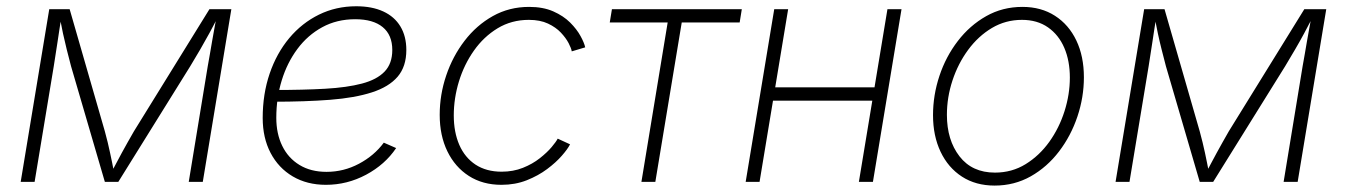

<svg xmlns="http://www.w3.org/2000/svg" viewBox="-20 -575 4258 607"><path d="M45.4 0 135.7 -545.9H200.2L311.5 -159.7Q316.4 -141.6 320.6 -124.5Q324.7 -107.4 328.1 -91.3Q331.5 -75.2 334.7 -59.8Q337.9 -44.4 340.8 -28.8H331.5Q340.3 -44.9 348.4 -60.5Q356.4 -76.2 365.2 -92Q374 -107.9 383.5 -125Q393.1 -142.1 403.3 -159.7L642.1 -545.9H711.4L621.1 0H576.7L636.7 -365.2Q640.1 -384.3 643.6 -404.1Q647 -423.8 650.4 -443.8Q653.8 -463.9 657.5 -483.6Q661.1 -503.4 664.6 -522.5H669.4Q655.3 -494.6 641.6 -469.5Q627.9 -444.3 613.3 -419.2Q598.6 -394 581.5 -365.7L354 0H311.5L204.6 -365.7Q197.3 -394 190.9 -418.9Q184.6 -443.8 179.2 -469Q173.8 -494.1 168.5 -522.5H174.3Q170.9 -502.4 168 -482.9Q165 -463.4 162.1 -443.8Q159.2 -424.3 156 -404.5Q152.8 -384.8 149.9 -365.2L89.4 0Z M1010.3 9.3Q950.7 9.3 905.5 -17.3Q860.4 -43.9 835.4 -91.6Q810.5 -139.2 810.5 -202.1Q810.5 -277.8 832.5 -342.3Q854.5 -406.7 894.5 -454.6Q934.6 -502.4 988.5 -528.8Q1042.5 -555.2 1106 -555.2Q1156.2 -555.2 1191.7 -538.8Q1227.1 -522.5 1245.8 -491.5Q1264.6 -460.4 1264.6 -417Q1264.6 -364.7 1237.1 -332.5Q1209.5 -300.3 1155.8 -283Q1102.1 -265.6 1023.7 -259.5Q945.3 -253.4 843.8 -253.4L847.7 -290.5Q938 -290.5 1007.6 -294.4Q1077.1 -298.3 1124.3 -310.8Q1171.4 -323.2 1195.8 -348.6Q1220.2 -374 1220.2 -417Q1220.2 -464.4 1189.9 -489.3Q1159.7 -514.2 1103 -514.2Q1044.9 -514.2 998.8 -489Q952.6 -463.9 920.2 -420.2Q887.7 -376.5 870.6 -320.6Q853.5 -264.6 853.5 -202.6Q853.5 -152.3 872.3 -113.8Q891.1 -75.2 926.8 -53.5Q962.4 -31.7 1012.2 -31.7Q1066.9 -31.7 1115 -57.4Q1163.1 -83 1193.4 -124L1232.4 -106.9Q1197.3 -54.7 1137.5 -22.7Q1077.6 9.3 1010.3 9.3Z M1565.4 9.3Q1505.9 9.3 1462.2 -18.8Q1418.5 -46.9 1394.3 -96.7Q1370.1 -146.5 1370.1 -211.9Q1370.1 -275.4 1390.6 -336.2Q1411.1 -397 1448.7 -446Q1486.3 -495.1 1538.1 -524.2Q1589.8 -553.2 1652.8 -553.2Q1696.8 -553.2 1729 -539.1Q1761.2 -524.9 1782.5 -503.7Q1803.7 -482.4 1815.4 -460.9Q1827.1 -439.5 1830.1 -425.3L1787.6 -412.6Q1786.1 -422.4 1777.6 -438.7Q1769 -455.1 1753.2 -471.9Q1737.3 -488.8 1712.4 -500.5Q1687.5 -512.2 1651.9 -512.2Q1597.2 -512.2 1553.2 -485.6Q1509.3 -459 1478.3 -415Q1447.3 -371.1 1430.9 -317.6Q1414.6 -264.2 1414.6 -210Q1414.6 -157.2 1432.1 -116.9Q1449.7 -76.7 1483.6 -54.4Q1517.6 -32.2 1565.9 -32.2Q1602.5 -32.2 1633.1 -44.4Q1663.6 -56.6 1686.5 -74.7Q1709.5 -92.8 1723.9 -109.9Q1738.3 -127 1743.2 -136.7L1782.2 -118.7Q1774.9 -104 1756.3 -82.8Q1737.8 -61.5 1709.7 -40.5Q1681.6 -19.5 1645.3 -5.1Q1608.9 9.3 1565.4 9.3Z M2007.8 0 2090.8 -503.9H1907.7L1914.6 -545.9H2325.2L2318.4 -503.9H2135.3L2051.8 0Z M2758.8 -298.8 2752 -256.8H2411.6L2418.9 -298.8ZM2471.7 -545.9 2381.3 0H2337.4L2427.7 -545.9ZM2830.1 -545.9 2739.7 0H2695.3L2785.6 -545.9Z M3124.5 11.7Q3064.9 11.7 3021.2 -16.6Q2977.5 -44.9 2953.6 -95.2Q2929.7 -145.5 2929.7 -210.9Q2929.7 -274.4 2950 -335.2Q2970.2 -396 3008.1 -445.3Q3045.9 -494.6 3097.7 -523.9Q3149.4 -553.2 3212.4 -553.2Q3271.5 -553.2 3315.2 -525.1Q3358.9 -497.1 3382.8 -447Q3406.7 -397 3406.7 -330.6Q3406.7 -267.6 3386.2 -206.5Q3365.7 -145.5 3328.1 -96.2Q3290.5 -46.9 3238.8 -17.6Q3187 11.7 3124.5 11.7ZM3125.5 -29.3Q3179.2 -29.3 3222.7 -56.2Q3266.1 -83 3297.4 -126.7Q3328.6 -170.4 3345.5 -223.6Q3362.3 -276.9 3362.3 -329.6Q3362.3 -382.8 3344.7 -423.8Q3327.1 -464.8 3293.2 -488.5Q3259.3 -512.2 3210.9 -512.2Q3159.2 -512.2 3116 -486.6Q3072.8 -460.9 3040.8 -417.5Q3008.8 -374 2991.2 -320.6Q2973.6 -267.1 2973.6 -211.9Q2973.6 -132.3 3013.4 -80.8Q3053.2 -29.3 3125.5 -29.3Z M3506.8 0 3597.2 -545.9H3661.6L3772.9 -159.7Q3777.8 -141.6 3782 -124.5Q3786.1 -107.4 3789.6 -91.3Q3793 -75.2 3796.1 -59.8Q3799.3 -44.4 3802.2 -28.8H3793Q3801.8 -44.9 3809.8 -60.5Q3817.9 -76.2 3826.7 -92Q3835.4 -107.9 3845 -125Q3854.5 -142.1 3864.7 -159.7L4103.5 -545.9H4172.9L4082.5 0H4038.1L4098.1 -365.2Q4101.6 -384.3 4105 -404.1Q4108.4 -423.8 4111.8 -443.8Q4115.2 -463.9 4118.9 -483.6Q4122.6 -503.4 4126 -522.5H4130.9Q4116.7 -494.6 4103 -469.5Q4089.4 -444.3 4074.7 -419.2Q4060.1 -394 4043 -365.7L3815.4 0H3772.9L3666 -365.7Q3658.7 -394 3652.3 -418.9Q3646 -443.8 3640.6 -469Q3635.3 -494.1 3629.9 -522.5H3635.7Q3632.3 -502.4 3629.4 -482.9Q3626.5 -463.4 3623.5 -443.8Q3620.6 -424.3 3617.4 -404.5Q3614.3 -384.8 3611.3 -365.2L3550.8 0Z"/></svg>

Font: Inter ExtraLight
Style: Italic
Weight: 250
Italic angle: -9.3988°
Designer: Rasmus Andersson
Foundry: rsms
Version: Version 4.001;git-66647c0bb